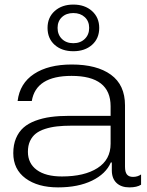

<svg xmlns="http://www.w3.org/2000/svg" viewBox="-20 -812 645 840"><path d="M233.9 7.8Q145.5 7.8 91.8 -31.7Q38.1 -71.3 38.1 -142.1Q38.1 -178.7 50 -207Q62 -235.4 82.8 -253.7Q103.5 -272 134.8 -283.7Q166 -295.4 202.1 -300.3Q238.3 -305.2 283.2 -305.2H463.9V-347.2Q463.9 -480 293 -480Q137.2 -480 119.1 -370.1H57.1Q66.4 -447.3 128.9 -488.5Q191.4 -529.8 293.9 -529.8Q403.8 -529.8 465.3 -485.1Q526.9 -440.4 526.9 -351.1V-83Q526.9 -59.1 535.4 -48.6Q543.9 -38.1 562 -38.1Q582 -38.1 597.2 -48.8V-3.9Q579.1 7.8 545.9 7.8Q510.3 7.8 489.7 -11.7Q469.2 -31.2 469.2 -66.9V-101.1H464.8Q443.4 -51.3 382.6 -21.7Q321.8 7.8 233.9 7.8ZM102.1 -147.9Q102.1 -97.2 140.9 -68.6Q179.7 -40 251 -40Q349.1 -40 406.5 -76.7Q463.9 -113.3 463.9 -183.1V-262.2H293Q257.3 -262.2 229.5 -259Q201.7 -255.9 177.2 -248Q152.8 -240.2 136.7 -227.5Q120.6 -214.8 111.3 -194.8Q102.1 -174.8 102.1 -147.9ZM188 -689.9Q188 -735.8 219.5 -763.9Q251 -792 300.8 -792Q351.1 -792 382.6 -763.7Q414.1 -735.4 414.1 -689.9Q414.1 -643.6 382.6 -615.7Q351.1 -587.9 300.8 -587.9Q250.5 -587.9 219.2 -615.7Q188 -643.6 188 -689.9ZM231.9 -689.9Q231.9 -660.2 251 -641.6Q270 -623 300.8 -623Q331.5 -623 350.8 -641.6Q370.1 -660.2 370.1 -689.9Q370.1 -719.2 350.8 -737.1Q331.5 -754.9 300.8 -754.9Q270 -754.9 251 -737.1Q231.9 -719.2 231.9 -689.9Z"/></svg>

Font: Lumene Sans Expanded Light
Style: Regular
Weight: 300
Width: 7
Designer: Deni Anggara
Version: Version 1.003;Glyphs 3.1.2 (3151)